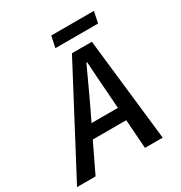

<svg xmlns="http://www.w3.org/2000/svg" viewBox="-217 -928 1001 1060"><g transform="rotate(-30 283.5 -398.0)"><path d="M-33 0 312 -654H439L513 0H400L374 -365Q370 -415 366.5 -466Q363 -517 360 -569H355Q331 -518 308.5 -468Q286 -418 261 -366L85 0ZM128 -184 148 -266H442L424 -184ZM247 -724 262 -796H534L519 -724Z"/></g></svg>

Font: Source Code Pro ExtraLight SemiBold
Style: Italic
Weight: 600
Italic angle: -11°
Monospace: yes
Version: Version 1.016;hotconv 1.0.116;makeotfexe 2.5.65601